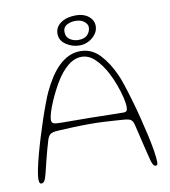

<svg xmlns="http://www.w3.org/2000/svg" viewBox="-88 -864 847 959"><g transform="rotate(-10 335.0 -384.5)"><path d="M624.5 20Q616 20 610.5 9.8Q605 -0.5 601 -17Q596.5 -35 590 -61.2Q583.5 -87.5 577 -115Q570.5 -142.5 565 -165.5Q559.5 -188.5 556.5 -200.5Q552.5 -217.5 543.2 -224.8Q534 -232 509 -234Q496.5 -235 467.8 -237Q439 -239 404.8 -240.8Q370.5 -242.5 341 -242.5Q296.5 -242.5 251 -240.8Q205.5 -239 173.5 -237Q147 -235.5 136 -228.5Q125 -221.5 118.5 -201.5Q112.5 -183 105 -155.2Q97.5 -127.5 89.8 -97Q82 -66.5 75.5 -38.5Q69 -12 62.8 -1.8Q56.5 8.5 46.5 8.5Q43 8.5 40.2 6Q37.5 3.5 36.2 -1.8Q35 -7 35 -15Q35 -32.5 41.5 -64.8Q48 -97 59 -137.8Q70 -178.5 83.5 -222.5Q97 -266.5 111 -308Q125 -349.5 137.8 -383.2Q150.5 -417 159.5 -436.5Q177 -473.5 197.2 -505Q217.5 -536.5 241.2 -559.8Q265 -583 292.5 -596Q320 -609 352 -609Q409 -609 450 -565.5Q491 -522 520.5 -455Q529.5 -435 541.2 -399.2Q553 -363.5 566 -318.8Q579 -274 591 -226.5Q603 -179 613 -134.2Q623 -89.5 628.8 -53.5Q634.5 -17.5 634.5 3.5Q634.5 12 632.2 16Q630 20 624.5 20ZM512 -269.5Q523.5 -269.5 527.8 -275Q532 -280.5 532 -294Q532 -313.5 524.8 -343.8Q517.5 -374 505 -408.5Q492.5 -443 476 -474Q452.5 -519 421.2 -549.5Q390 -580 353 -580Q317 -580 283.2 -552.5Q249.5 -525 221.5 -478Q209.5 -458.5 196.8 -433.2Q184 -408 173 -382Q162 -356 155 -333.2Q148 -310.5 148 -295Q148 -282.5 157.5 -278Q167 -273.5 198.5 -273.5Q282.5 -273.5 342.8 -272.5Q403 -271.5 444.2 -270.5Q485.5 -269.5 512 -269.5ZM355 -637.5Q317 -637.5 286 -658.8Q255 -680 255 -713.5Q255 -747.5 284.2 -768.2Q313.5 -789 362 -789Q400.5 -789 425.2 -769Q450 -749 450 -719.5Q450 -697 436.2 -678.5Q422.5 -660 400.8 -648.8Q379 -637.5 355 -637.5ZM352.5 -665.5Q385.5 -665.5 400.2 -682.2Q415 -699 415 -720Q415 -734.5 399 -748.2Q383 -762 352.5 -762Q330.5 -762 310.8 -751.8Q291 -741.5 291 -717.5Q291 -691 310.5 -678.2Q330 -665.5 352.5 -665.5Z"/></g></svg>

Font: Gluten Thin Thin
Style: Regular
Weight: 250
Version: Version 1.300